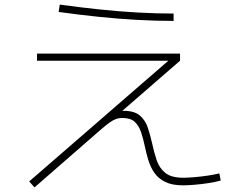

<svg xmlns="http://www.w3.org/2000/svg" viewBox="-20 -783 1040 835"><path d="M130 32 107 6 733 -537 736 -519H141V-550H763V-519L481 -274L470 -285Q480 -294 491.5 -297.5Q503 -301 518 -301Q565 -301 589 -280Q613 -259 623.5 -226Q634 -193 642 -158Q650 -120 661.5 -86Q673 -52 699 -31Q725 -10 777 -10Q796 -10 825.5 -12.5Q855 -15 885 -19.5Q915 -24 934 -29L940 2Q920 8 888.5 13Q857 18 826.5 20.5Q796 23 776 23Q728 23 698 8Q668 -7 651 -32Q634 -57 625 -87Q616 -117 610 -146Q603 -180 593.5 -208Q584 -236 566 -253Q548 -270 511 -270Q497 -270 484.5 -265.5Q472 -261 456.5 -250Q441 -239 418 -219ZM735 -692Q660 -692 577 -696.5Q494 -701 408 -710Q322 -719 235 -731L240 -763Q327 -751 412.5 -742Q498 -733 579.5 -728.5Q661 -724 735 -724Z"/></svg>

Font: M PLUS 1 ExtraLight
Style: Regular
Weight: 250
Version: Version 1.001